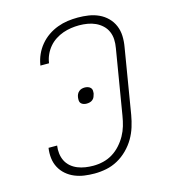

<svg xmlns="http://www.w3.org/2000/svg" viewBox="-111 -832 823 930"><g transform="rotate(-15 300.0 -367.5)"><path d="M249 8Q223 8 198 4.5Q173 1 150 -8.5Q127 -18 108.5 -34Q90 -50 78.5 -71.5Q67 -93 64 -118.5Q61 -144 65 -170H108Q105 -150 107.5 -130Q110 -110 118.5 -93Q127 -76 141.5 -63.5Q156 -51 174.5 -43.5Q193 -36 213 -33Q233 -30 253 -30Q278 -30 303 -36Q328 -42 350 -55.5Q372 -69 390 -89Q408 -109 420.5 -131.5Q433 -154 440 -178Q447 -202 451 -227L505 -552Q509 -574 508 -595Q507 -616 499 -634.5Q491 -653 476 -667Q461 -681 442.5 -689.5Q424 -698 403 -701.5Q382 -705 361 -705Q341 -705 320.5 -702Q300 -699 280 -692Q260 -685 241.5 -673Q223 -661 209 -644.5Q195 -628 186 -608.5Q177 -589 174 -569L173 -565H130L131 -570Q135 -595 146 -619.5Q157 -644 174.5 -665Q192 -686 214.5 -701.5Q237 -717 262.5 -726.5Q288 -736 313.5 -739.5Q339 -743 365 -743Q392 -743 418.5 -739Q445 -735 469 -724Q493 -713 511.5 -694.5Q530 -676 540 -652Q550 -628 551 -601Q552 -574 547 -546L493 -220Q488 -191 479 -162Q470 -133 454.5 -106.5Q439 -80 416 -57Q393 -34 365.5 -19Q338 -4 308.5 2Q279 8 249 8ZM299 -329Q291 -329 283.5 -331.5Q276 -334 271 -339.5Q266 -345 265.5 -353Q265 -361 266 -369Q267 -377 270.5 -384.5Q274 -392 280.5 -397.5Q287 -403 294.5 -405Q302 -407 310 -407Q318 -407 325.5 -404.5Q333 -402 338.5 -396.5Q344 -391 344.5 -383Q345 -375 344 -367Q342 -359 339 -351.5Q336 -344 329.5 -338.5Q323 -333 315 -331Q307 -329 299 -329Z"/></g></svg>

Font: Iosevka Aile XLt Obl
Style: Regular
Weight: 200
Italic angle: -9°
Designer: Belleve Invis
Foundry: Belleve Invis
Version: Version 31.1.0; ttfautohint (v1.8.4)